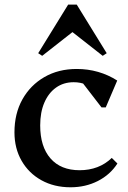

<svg xmlns="http://www.w3.org/2000/svg" viewBox="-20 -793 550 826"><path d="M283.4 12.7Q212.8 12.7 158.2 -17.6Q103.6 -47.8 72.9 -101.4Q42.2 -154.9 42.2 -223.6Q42.2 -304.3 76.4 -365.5Q110.6 -426.6 171 -461.5Q231.3 -496.3 310.1 -496.3Q358.2 -496.3 402 -483.7Q445.8 -471.1 484.3 -446.5L435 -331H416.7L310 -469.4H391.2V-397.7Q356.3 -439.3 296.9 -439.3Q253.6 -439.3 221.1 -416.2Q188.7 -393.1 170.8 -351.5Q152.9 -310 152.9 -253.4Q152.9 -162.1 197.3 -111.4Q241.6 -60.7 322.4 -60.7Q405.8 -60.7 460.9 -113.6L485.1 -89.6Q453.8 -41.1 400.8 -14.2Q347.8 12.7 283.4 12.7ZM161.5 -552.8 144.3 -564.1 273.3 -773.3H310.1L439.1 -564.1L421.9 -552.8L285.7 -659.6H297.7Z"/></svg>

Font: Platypi Light
Style: Regular
Weight: 300
Designer: David Sargent
Foundry: Bolt Cutter Type
Version: Version 1.200